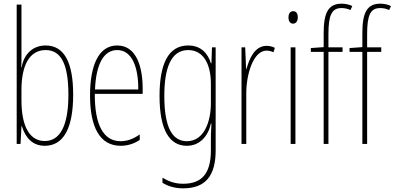

<svg xmlns="http://www.w3.org/2000/svg" viewBox="-20 -785 2152 1047"><path d="M97 -481V-760H71V0H92L97 -97H99C119 -34 157 10 224 10C325 10 379 -83 379 -269C379 -445 330 -537 229 -537C158 -537 110 -489 98 -418H96C97 -435 97 -459 97 -481ZM229 -512C316 -512 353 -429 353 -269C353 -96 306 -16 224 -16C149 -16 97 -83 97 -239V-294C97 -426 139 -512 229 -512Z M619 -537C518 -537 471 -429 471 -264C471 -94 523 10 638 10C679 10 714 -3 742 -22V-52C707 -27 673 -15 638 -15C543 -15 496 -106 497 -273H758V-301C758 -421 724 -537 619 -537ZM619 -512C702 -512 735 -414 734 -297H498C504 -442 549 -512 619 -512Z M1006 -537C896 -537 850 -433 850 -262C850 -76 904 10 999 10C1070 10 1115 -43 1130 -111H1133C1130 -70 1130 -43 1130 -12V35C1130 163 1079 217 979 217C934 217 902 205 866 184V212C899 232 936 242 979 242C1101 242 1156 173 1156 35V-527H1136L1133 -440H1130C1115 -489 1080 -537 1006 -537ZM1006 -512C1095 -512 1130 -426 1130 -329V-221C1130 -126 1095 -15 999 -15C918 -15 876 -93 876 -262C876 -411 911 -512 1006 -512Z M1434 -535C1367 -535 1339 -462 1324 -409H1322L1317 -527H1297V0H1323V-277C1323 -380 1361 -509 1434 -509C1448 -509 1463 -504 1471 -500L1479 -524C1465 -532 1447 -535 1434 -535Z M1579 -724C1559 -724 1553 -706 1553 -690C1553 -672 1561 -656 1578 -656C1594 -656 1604 -670 1604 -691C1604 -707 1598 -724 1579 -724ZM1591 -527H1565V0H1591Z M1848 -502V-527H1771V-598C1771 -701 1788 -741 1842 -741C1858 -741 1876 -738 1891 -730L1901 -752C1887 -759 1867 -765 1843 -765C1770 -765 1745 -715 1745 -605V-528L1675 -523V-502H1745V0H1771V-502Z M2059 -502V-527H1982V-598C1982 -701 1999 -741 2053 -741C2069 -741 2087 -738 2102 -730L2112 -752C2098 -759 2078 -765 2054 -765C1981 -765 1956 -715 1956 -605V-528L1886 -523V-502H1956V0H1982V-502Z"/></svg>

Font: Noto Sans Sinhala ExtraCondensed Thin
Style: Regular
Weight: 100
Width: 2
Designer: Jelle Bosma - Monotype Design Team
Foundry: Monotype Imaging Inc.
Version: Version 2.006